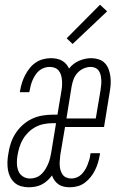

<svg xmlns="http://www.w3.org/2000/svg" viewBox="-20 -784 540 812"><path d="M101 8Q85 8 69 3.5Q53 -1 41.5 -11.5Q30 -22 23 -36Q16 -50 13.5 -66Q11 -82 11.5 -99Q12 -116 15 -132Q18 -154 25 -176Q32 -198 44.5 -218Q57 -238 75 -254.5Q93 -271 114 -281Q135 -291 157.5 -295Q180 -299 202 -299H223L240 -401Q242 -412 242.5 -423.5Q243 -435 242 -446Q241 -457 238 -467Q235 -477 228 -485.5Q221 -494 211 -497.5Q201 -501 189 -501Q178 -501 166.5 -497Q155 -493 145.5 -485Q136 -477 129 -466Q122 -455 117.5 -444.5Q113 -434 110 -422.5Q107 -411 105 -399Q104 -398 104 -396.5Q104 -395 104 -394H64Q64 -396 64.5 -397.5Q65 -399 65 -401Q68 -418 73 -434Q78 -450 86 -465.5Q94 -481 105 -495Q116 -509 130.5 -519Q145 -529 162 -533.5Q179 -538 195 -538Q208 -538 220 -535.5Q232 -533 242 -527.5Q252 -522 259.5 -513.5Q267 -505 272 -494Q289 -516 314.5 -527Q340 -538 366 -538Q382 -538 397.5 -533Q413 -528 423.5 -517Q434 -506 439.5 -491Q445 -476 447 -460Q449 -444 448 -427.5Q447 -411 444 -395L420 -247H255L235 -129Q234 -118 233 -107Q232 -96 232.5 -85Q233 -74 236 -64Q239 -54 245 -45.5Q251 -37 261 -33Q271 -29 282 -29Q293 -29 304.5 -33.5Q316 -38 324.5 -46.5Q333 -55 339.5 -65.5Q346 -76 350 -86.5Q354 -97 357.5 -108Q361 -119 362 -131Q363 -132 363 -133.5Q363 -135 363 -136H403Q403 -134 402.5 -132.5Q402 -131 402 -129Q399 -112 394.5 -96.5Q390 -81 382.5 -65.5Q375 -50 364 -36Q353 -22 339 -11.5Q325 -1 308.5 3.5Q292 8 276 8Q263 8 250.5 5.5Q238 3 228 -4Q218 -11 211 -20.5Q204 -30 200 -42Q191 -30 180 -20Q169 -10 156 -3.5Q143 3 129 5.5Q115 8 101 8ZM261 -283H385L405 -401Q406 -411 407.5 -422Q409 -433 408.5 -443.5Q408 -454 406 -464.5Q404 -475 398.5 -483.5Q393 -492 384 -496.5Q375 -501 364 -501Q349 -501 334 -494.5Q319 -488 308 -476Q297 -464 291.5 -449.5Q286 -435 283 -419ZM107 -29Q120 -29 132.5 -33.5Q145 -38 155 -47.5Q165 -57 172 -68.5Q179 -80 184 -92Q189 -104 192 -116.5Q195 -129 197 -141L217 -263H202Q184 -263 166 -259.5Q148 -256 131.5 -247.5Q115 -239 101 -225.5Q87 -212 77.5 -196Q68 -180 62.5 -162.5Q57 -145 54 -127Q51 -110 51.5 -93Q52 -76 57.5 -61.5Q63 -47 76.5 -38Q90 -29 107 -29ZM287 -598 262 -622 403 -764 433 -736Z"/></svg>

Font: Iosevka Slab XLtObl
Style: Regular
Weight: 200
Italic angle: -9°
Monospace: yes
Designer: Belleve Invis
Foundry: Belleve Invis
Version: Version 11.1.1; ttfautohint (v1.8.3)